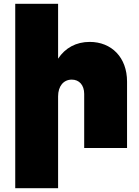

<svg xmlns="http://www.w3.org/2000/svg" viewBox="-20 -777 732 1008"><path d="M451 -557C379 -557 322 -525 285 -469V-757H60V211H285V-271C285 -324 313 -359 357 -359C396 -359 422 -330 422 -284V0H647V-349C647 -475 566 -557 451 -557Z"/></svg>

Font: Montserrat arm Black
Style: Regular
Weight: 900
Designer: Julieta Ulanovsky
Foundry: Julieta Ulanovsky
Version: Version 6.000;PS 006.000;hotconv 1.0.88;makeotf.lib2.5.64775